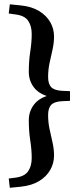

<svg xmlns="http://www.w3.org/2000/svg" viewBox="-20 -735 362 890"><path d="M304.5 -312.5V-267.5L268.5 -266Q233.5 -264.5 218.2 -249.8Q203 -235 203 -202Q203 -167.5 210 -135.5Q217 -103.5 223.8 -73.2Q230.5 -43 230.5 -13.5Q230.5 21.5 213 52.5Q195.5 83.5 161 104.5Q126.5 125.5 75.5 130.5L25.5 135.5L20.5 92.5L51.5 88.5Q94 83 110.5 58.8Q127 34.5 127 -2.5Q127 -40.5 120.2 -84.2Q113.5 -128 113.5 -178Q113.5 -219.5 138.5 -251.5Q163.5 -283.5 218 -296V-284Q163.5 -296.5 138.5 -328.2Q113.5 -360 113.5 -401.5Q113.5 -452 120.2 -495.5Q127 -539 127 -577.5Q127 -614.5 110.5 -638.8Q94 -663 51.5 -668L20.5 -672.5L25.5 -715L75.5 -710Q126.5 -705 161 -684Q195.5 -663 213 -632.2Q230.5 -601.5 230.5 -566Q230.5 -537 223.8 -506.5Q217 -476 210 -444Q203 -412 203 -378Q203 -345 218.2 -330.2Q233.5 -315.5 268.5 -314Z"/></svg>

Font: Newsreader 16pt SemiBold
Style: Regular
Weight: 600
Designer: Hugues Gentile
Foundry: Production Type
Version: Version 1.003